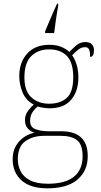

<svg xmlns="http://www.w3.org/2000/svg" viewBox="-20 -786 550 1046"><path d="M237 240Q146 240 97.5 197Q49 154 49 80Q49 39 67 8.5Q85 -22 112.5 -40Q140 -58 168 -63Q146 -70 131 -86.5Q116 -103 116 -132Q116 -161 134 -184Q152 -207 164 -216Q121 -239 103 -282.5Q85 -326 85 -372Q85 -446 128 -494Q171 -542 250 -542Q286 -542 313 -531Q340 -520 358 -503Q372 -518 394 -537.5Q416 -557 445 -557Q470 -557 481 -544Q492 -531 492 -513Q492 -476 471 -476Q471 -505 465 -517Q459 -529 445 -529Q423 -529 407.5 -516.5Q392 -504 373 -485Q387 -466 397 -435Q407 -404 407 -364Q407 -289 367.5 -242.5Q328 -196 250 -196Q238 -196 216 -199Q194 -202 186 -206Q169 -193 156.5 -174Q144 -155 144 -126Q144 -93 174 -82Q204 -71 244 -71H313Q458 -71 458 65Q458 144 402.5 192Q347 240 237 240ZM247 -221Q309 -221 344 -253Q379 -285 379 -365Q379 -445 344.5 -481Q310 -517 247 -517Q189 -517 151 -481Q113 -445 113 -364Q113 -290 151 -255.5Q189 -221 247 -221ZM241 215Q336 215 383 176.5Q430 138 430 66Q430 1 399.5 -22.5Q369 -46 311 -46H220Q160 -46 118.5 -17Q77 12 77 82Q77 117 92.5 147.5Q108 178 144 196.5Q180 215 241 215ZM226 -616Q235 -637 246.5 -664.5Q258 -692 270 -719.5Q282 -747 291 -766H297V-753Q290 -716 284.5 -677.5Q279 -639 275 -606H226Z"/></svg>

Font: Noto Serif Tamil Thin
Style: Regular
Weight: 100
Designer: Indian Type Foundry, Tom Grace, and the Monotype Design Team
Foundry: Monotype Imaging Inc.
Version: Version 2.004; ttfautohint (v1.8.4.7-5d5b)